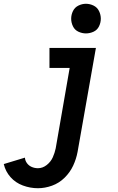

<svg xmlns="http://www.w3.org/2000/svg" viewBox="-106 -784 626 1017"><path d="M95 213Q54 213 15 198.5Q-24 184 -50.5 154Q-77 124 -86 85L26 51Q27 67 37 80.5Q47 94 62.5 100.5Q78 107 95 107Q120 107 141.5 90Q163 73 173.5 49.5Q184 26 189 2L263 -424H156V-530H402L305 20Q298 58 281.5 93.5Q265 129 236 157.5Q207 186 169.5 199.5Q132 213 95 213ZM349 -607Q329 -607 309.5 -616Q290 -625 280.5 -644.5Q271 -664 271 -685Q271 -706 280.5 -725.5Q290 -745 309.5 -754.5Q329 -764 349 -764Q370 -764 389.5 -754.5Q409 -745 418.5 -725.5Q428 -706 428 -685Q428 -664 418.5 -644.5Q409 -625 389.5 -616Q370 -607 349 -607Z"/></svg>

Font: Iosevka SS08
Style: Bold Italic
Weight: 700
Italic angle: -10°
Monospace: yes
Designer: Belleve Invis
Foundry: Belleve Invis
Version: 2.1.0; ttfautohint (v1.8.2)